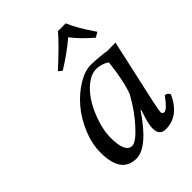

<svg xmlns="http://www.w3.org/2000/svg" viewBox="-191 -758 873 873"><g transform="rotate(-45 246.0 -321.5)"><path d="M381.8 -652.8Q404.3 -599.1 456.5 -523.9L432.6 -509.8Q375.5 -559.1 345.2 -600.1Q289.6 -552.7 219.7 -509.8L202.6 -523.9Q292.5 -606 332 -652.8ZM410.2 -433.1Q418.9 -430.7 429.9 -430.4Q440.9 -430.2 457.5 -430.7Q474.1 -431.2 480 -431.2L411.1 -120.1Q400.9 -70.3 400.9 -64Q400.9 -56.2 405 -53Q409.2 -49.8 413.1 -49.8Q430.7 -49.8 469.2 -103Q475.6 -103 480.2 -100.3Q484.9 -97.7 486.3 -95.2L492.2 -86.9Q448.2 9.8 363.8 9.8Q323.2 9.8 323.2 -35.2Q323.2 -57.1 333 -89.8L346.2 -131.8L344.2 -133.8Q247.1 9.8 174.8 9.8Q78.1 9.8 78.1 -125Q78.1 -181.6 102.5 -240Q127 -298.3 163.8 -341.3Q200.7 -384.3 245.6 -411.6Q290.5 -439 330.1 -439Q356.4 -439 410.2 -433.1ZM359.9 -219.2Q371.1 -247.6 379.9 -290Q388.7 -332.5 391.6 -360.8L395 -389.2Q365.2 -408.2 333 -408.2Q300.3 -408.2 267.3 -381.3Q234.4 -354.5 210.9 -314.5Q187.5 -274.4 172.9 -227.5Q158.2 -180.7 158.2 -141.1Q158.2 -44.9 202.1 -44.9Q226.6 -44.9 274.9 -98.4Q323.2 -151.9 359.9 -219.2Z"/></g></svg>

Font: Linux Libertine G
Style: Italic
Weight: 400
Italic angle: -12°
Designer: Philipp H. Poll
Foundry: Philipp H. Poll
Version: Version 5.1.3